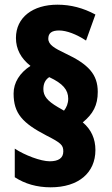

<svg xmlns="http://www.w3.org/2000/svg" viewBox="-20 -781 477 819"><path d="M38 -382C38 -297 76 -256 178 -203C241 -171 250 -162 250 -135C250 -107 230 -93 192 -93C154 -93 85 -119 43 -147V-25C86 3 137 18 196 18C315 18 387 -44 387 -141C387 -189 369 -229 333 -259C377 -295 397 -332 397 -389C397 -464 357 -507 259 -553C213 -575 186 -590 186 -616C186 -640 201 -651 232 -651C264 -651 306 -635 347 -608L387 -719C335 -747 282 -761 225 -761C120 -761 48 -707 48 -619C48 -572 69 -532 110 -500C64 -470 38 -429 38 -382ZM165 -401C165 -424 173 -441 190 -452C248 -425 271 -398 271 -360C271 -340 264 -323 253 -309L227 -324C181 -351 165 -372 165 -401Z"/></svg>

Font: Noto Sans Bengali ExtraCondensed Black
Style: Regular
Weight: 900
Width: 2
Designer: Joana Ranito - Universal Thirst; Jelle Bosma - Monotype Design Team
Foundry: Universal Thirst ehf.
Version: Version 3.000